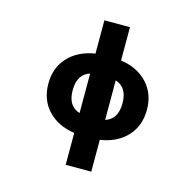

<svg xmlns="http://www.w3.org/2000/svg" viewBox="-133 -889 1266 1246"><g transform="rotate(15 500.0 -266.5)"><path d="M416 -394.5Q335 -369.1 334.5 -261.7Q334 -154.3 416 -128.9ZM587.9 -128.9Q668.9 -154.3 668.9 -261.7Q668.9 -369.1 587.9 -394.5ZM587.9 4.9V218.8H416V4.9Q303.7 -11.7 237.3 -82.5Q170.9 -153.3 170.9 -261.7Q170.9 -370.1 237.3 -440.4Q303.7 -510.7 416 -528.3V-752H587.9V-528.3Q700.2 -511.7 766.6 -440.9Q833 -370.1 833 -261.7Q833 -153.3 766.6 -82.5Q700.2 -11.7 587.9 4.9Z"/></g></svg>

Font: GenEi Gothic M Heavy
Style: Regular
Weight: 800
Designer: o_tamon (Modified); [Source Han Sans]
Ryoko NISHIZUKA  (kana & ideographs); Paul D. Hunt (Latin, Greek & Cyrillic); Wenl
Version: Version 1.1a;Original Version 1.004